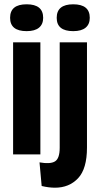

<svg xmlns="http://www.w3.org/2000/svg" viewBox="-20 -719 466 894"><path d="M41 0V-522H168V0ZM104 -574Q27 -574 27 -636Q27 -699 104 -699Q181 -699 181 -636Q181 -606 161.5 -590Q142 -574 104 -574ZM236 155Q207 155 174 147L164 37Q214 46 236 32.5Q258 19 258 -31V-522H385V-32Q385 67 343.5 111Q302 155 236 155ZM321 -574Q244 -574 244 -636Q244 -699 321 -699Q398 -699 398 -636Q398 -606 378.5 -590Q359 -574 321 -574Z"/></svg>

Font: Bricolage Grotesque 96pt SemiBold
Style: Regular
Weight: 600
Designer: Mathieu Triay
Foundry: Atelier Triay
Version: Version 1.001; ttfautohint (v1.8.4.7-5d5b);gftools[0.9.33.de